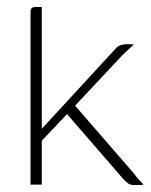

<svg xmlns="http://www.w3.org/2000/svg" viewBox="-20 -526 429 547"><path d="M67 0V-489Q67 -499 70 -502.5Q73 -506 82 -506H99V-159L308 -386Q314 -393 320.5 -396Q327 -399 337 -400Q344 -400 350 -400Q356 -400 361 -399Q359 -397 353 -391.5Q347 -386 340.5 -380Q334 -374 327 -367L194 -225L363 -30Q369 -21 376 -14Q383 -7 389 0Q382 1 375 1Q368 1 361 1Q352 1 346.5 -2.5Q341 -6 333 -14L171 -201L99 -125V0Z"/></svg>

Font: Genos ExtraLight
Style: Regular
Weight: 250
Designer: Robert E. Leuschke
Foundry: Robert E. Leuschke
Version: Version 1.010